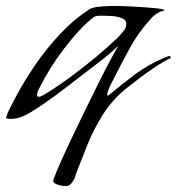

<svg xmlns="http://www.w3.org/2000/svg" viewBox="-20 -396 598 649"><path d="M198 233Q192 233 176 228.5Q160 224 160 215Q160 210 174 177Q188 144 211 95Q234 46 260.5 -8.5Q287 -63 312 -113Q337 -163 356 -198.5Q375 -234 381 -242Q349 -212 313.5 -185Q278 -158 243 -131Q205 -101 165 -71.5Q125 -42 83 -16Q68 -7 51 -0.5Q34 6 16 6Q8 6 0 3Q5 -14 14.5 -32Q24 -50 32 -66Q61 -121 99 -176.5Q137 -232 183 -281Q229 -330 281 -364Q290 -370 308.5 -372.5Q327 -375 346 -375.5Q365 -376 375 -376Q381 -376 406 -375Q431 -374 460.5 -372Q490 -370 512.5 -367.5Q535 -365 537 -361Q510 -355 491 -334Q448 -287 418.5 -233Q389 -179 361 -123Q357 -116 349.5 -99.5Q342 -83 342 -75Q342 -73 344 -73Q346 -73 347.5 -74Q349 -75 350 -76Q391 -111 437 -145Q483 -179 534 -200Q535 -201 543 -204Q551 -207 552 -207Q555 -207 556 -204.5Q557 -202 558 -200Q534 -189 506 -170.5Q478 -152 451 -131.5Q424 -111 403 -94Q360 -59 328.5 -9.5Q297 40 276 92L241 181Q238 188 235 198.5Q232 209 227 216Q221 225 215.5 229Q210 233 198 233ZM111 -69Q117 -69 125.5 -74Q134 -79 139 -82Q178 -106 220.5 -137.5Q263 -169 304 -203Q345 -237 377 -268Q385 -276 396 -289Q407 -302 407 -315Q407 -329 391 -335Q375 -341 355.5 -342Q336 -343 326 -343Q320 -343 311 -342.5Q302 -342 297 -338Q274 -321 248 -293Q222 -265 196.5 -231.5Q171 -198 150.5 -165Q130 -132 117 -106Q114 -101 109.5 -91.5Q105 -82 105 -75Q105 -69 111 -69Z"/></svg>

Font: My Soul
Style: Regular
Weight: 400
Designer: Robert E. Leuschke
Foundry: Robert E. Leuschke
Version: Version 1.010; ttfautohint (v1.8.4.7-5d5b)